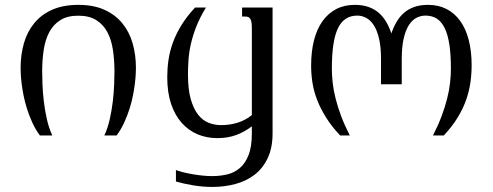

<svg xmlns="http://www.w3.org/2000/svg" viewBox="-20 -549 1999 778"><path d="M150.9 -259.3Q150.9 -238.8 152.1 -207Q153.3 -175.3 157.5 -139.4Q161.6 -103.5 169.7 -67.1Q177.7 -30.8 191.9 0H141.6Q123.5 -24.9 110.8 -52.7Q98.1 -80.6 89.4 -108.4Q80.6 -136.2 75.4 -162.6Q70.3 -189 67.6 -210.9Q64.9 -232.9 64.2 -249.5Q63.5 -266.1 63.5 -273.9Q63.5 -327.1 76.9 -373.8Q90.3 -420.4 118.7 -455.1Q147 -489.7 191.4 -509.5Q235.8 -529.3 297.4 -529.3Q358.9 -529.3 402.8 -509.5Q446.8 -489.7 475.3 -455.1Q503.9 -420.4 517.3 -373.8Q530.8 -327.1 530.8 -273.9Q530.8 -265.6 530 -249.3Q529.3 -232.9 526.6 -210.7Q523.9 -188.5 518.8 -162.1Q513.7 -135.7 504.9 -108.2Q496.1 -80.6 483.4 -52.7Q470.7 -24.9 452.6 0H402.8Q417 -30.8 425 -67.1Q433.1 -103.5 437.3 -139.4Q441.4 -175.3 442.6 -207Q443.8 -238.8 443.8 -259.3Q443.8 -306.2 437.5 -347.4Q431.2 -388.7 414.8 -419.2Q398.4 -449.7 370.1 -467.5Q341.8 -485.4 297.4 -485.4Q252.9 -485.4 224.6 -467.5Q196.3 -449.7 179.9 -419.2Q163.6 -388.7 157.2 -347.4Q150.9 -306.2 150.9 -259.3Z M1000.5 -433.6Q1000.5 -448.7 999 -458Q997.6 -467.3 994.1 -472.7Q990.7 -478 985.8 -480Q981 -481.9 974.6 -481.9H960.9V-518.6H1084.5V-8.8Q1084.5 49.8 1064.9 91.3Q1045.4 132.8 1012 158.7Q978.5 184.6 934.1 196.5Q889.6 208.5 840.3 208.5Q801.8 208.5 763.4 202.1Q725.1 195.8 692.9 186.5V140.1Q704.6 144.5 721.9 148.9Q739.3 153.3 759 156.7Q778.8 160.2 799.8 162.4Q820.8 164.6 840.3 164.6Q871.6 164.6 900.6 157.7Q929.7 150.9 951.9 131.8Q974.1 112.8 987.3 79.1Q1000.5 45.4 1000.5 -8.3V-37.1Q971.2 -14.6 937.3 -2Q903.3 10.7 860.4 10.7Q817.9 10.7 781 -4.6Q744.1 -20 716.6 -50.8Q689 -81.5 673.3 -127.9Q657.7 -174.3 657.7 -236.3Q657.7 -270.5 662.6 -305.2Q667.5 -339.8 680.2 -375.2Q692.9 -410.6 714.8 -446.5Q736.8 -482.4 770.5 -518.6H814.5Q789.6 -477.5 775.1 -440.4Q760.7 -403.3 753.2 -369.6Q745.6 -335.9 743.7 -305.4Q741.7 -274.9 741.7 -247.1Q741.7 -186 753.2 -146.5Q764.6 -106.9 783.2 -83.7Q801.8 -60.5 825.9 -51.3Q850.1 -42 875.5 -42Q911.1 -42 942.6 -51.8Q974.1 -61.5 1000.5 -82.5Z M1523.9 -309.6Q1523.9 -357.9 1516.1 -391.6Q1508.3 -425.3 1495.1 -446Q1481.9 -466.8 1464.4 -476.3Q1446.8 -485.8 1427.7 -485.8Q1374 -485.8 1349.4 -434.6Q1324.7 -383.3 1324.7 -271.5Q1324.7 -243.7 1328.1 -213.1Q1331.5 -182.6 1340.1 -148.9Q1348.6 -115.2 1362.5 -78.1Q1376.5 -41 1397.5 0H1358.4Q1323.7 -36.6 1301.3 -72.8Q1278.8 -108.9 1265.1 -144Q1251.5 -179.2 1246.1 -213.9Q1240.7 -248.5 1240.7 -283.2Q1240.7 -340.3 1252.4 -386Q1264.2 -431.6 1286.9 -463.4Q1309.6 -495.1 1342.3 -512.2Q1375 -529.3 1417.5 -529.3Q1448.7 -529.3 1472.7 -521Q1496.6 -512.7 1514.4 -497.3Q1532.2 -481.9 1544.7 -460.7Q1557.1 -439.5 1565.9 -413.6Q1574.7 -439.5 1587.2 -460.7Q1599.6 -481.9 1617.4 -497.3Q1635.3 -512.7 1659.2 -521Q1683.1 -529.3 1714.4 -529.3Q1756.3 -529.3 1789.3 -512.5Q1822.3 -495.6 1845 -463.9Q1867.7 -432.1 1879.4 -386.7Q1891.1 -341.3 1891.1 -284.7Q1891.1 -250 1886.2 -215.1Q1881.3 -180.2 1868.9 -144.5Q1856.4 -108.9 1834.5 -72.8Q1812.5 -36.6 1778.3 0H1734.4Q1755.4 -41 1769.3 -78.1Q1783.2 -115.2 1791.7 -148.9Q1800.3 -182.6 1803.7 -213.1Q1807.1 -243.7 1807.1 -271.5Q1807.1 -327.1 1801 -367.7Q1794.9 -408.2 1782.2 -434.6Q1769.5 -460.9 1750.2 -473.4Q1731 -485.8 1704.1 -485.8Q1684.6 -485.8 1667 -476.6Q1649.4 -467.3 1636.2 -446.3Q1623 -425.3 1615.5 -391.6Q1607.9 -357.9 1607.9 -309.6V-207.5H1523.9Z"/></svg>

Font: Arian AMU Serif
Style: Regular
Weight: 400
Designer: Ruben Hakobyan (Tarumian)
Foundry: Ruben Hakobyan (Tarumian)
Version: Version 1.002